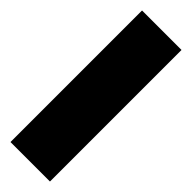

<svg xmlns="http://www.w3.org/2000/svg" viewBox="-8 -183 516 516"><g transform="rotate(-45 250.0 75.0)"><path d="M0 0H500V150H0Z"/></g></svg>

Font: Metropolitano Black
Style: Regular
Weight: 900
Designer: Fonts by Alex Slobzheninov & Chris M. Simpson / Changes by Cristiano Sobral
Foundry: Fonts by Alex Slobzheninov & Chris M. Simpson / Changes by Cristiano Sobral
Version: Version 1.00;August 30, 2020;FontCreator 13.0.0.2681 64-bit